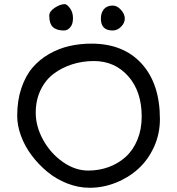

<svg xmlns="http://www.w3.org/2000/svg" viewBox="-20 -888 850 921"><path d="M286.6 -741.7Q251.5 -741.7 233.9 -758.1Q216.3 -774.4 216.3 -813Q216.3 -833.5 242.7 -850.8Q269 -868.2 291 -868.2Q300.8 -868.2 315.4 -848.9Q330.1 -829.6 330.1 -800.8Q330.1 -772.5 317.1 -757.1Q304.2 -741.7 286.6 -741.7ZM520.5 -741.7Q463.9 -741.7 463.9 -798.8Q463.9 -826.7 478.5 -844Q493.2 -861.3 520.5 -861.3Q542 -861.3 560.3 -840.8Q578.6 -820.3 578.6 -798.8Q578.6 -777.3 560.5 -759.5Q542.5 -741.7 520.5 -741.7ZM62.5 -332.5Q62.5 -405.8 82.5 -465.1Q102.5 -524.4 136.2 -563.7Q169.9 -603 216.3 -629.4Q262.7 -655.8 313 -667.2Q363.3 -678.7 418.5 -678.7Q572.3 -678.7 659.7 -582.3Q747.1 -485.8 747.1 -316.9Q747.1 -245.6 718.8 -183.3Q690.4 -121.1 643.8 -78.6Q597.2 -36.1 535.9 -11.7Q474.6 12.7 409.7 12.7Q355.5 12.7 302.5 -8.1Q249.5 -28.8 207 -64Q164.6 -99.1 131.6 -143.1Q98.6 -187 80.6 -236.6Q62.5 -286.1 62.5 -332.5ZM151.4 -347.2Q151.4 -281.7 186.8 -217.3Q222.2 -152.8 281.2 -111.3Q340.3 -69.8 403.3 -69.8Q455.6 -69.8 502 -86.9Q548.3 -104 583.5 -136Q618.7 -168 639.2 -217.8Q659.7 -267.6 659.7 -328.6Q659.7 -449.7 595 -522.5Q530.3 -595.2 430.2 -595.2Q376 -595.2 326.7 -579.6Q277.3 -564 237.8 -534.4Q198.2 -504.9 174.8 -456.3Q151.4 -407.7 151.4 -347.2Z"/></svg>

Font: Short Stack
Style: Regular
Weight: 400
Designer: James Grieshaber
Foundry: James Grieshaber
Version: Version 1.002